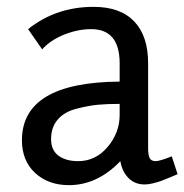

<svg xmlns="http://www.w3.org/2000/svg" viewBox="-20 -529 538 560"><path d="M481 -73 498 -21Q491 -18 475.5 -11.5Q460 -5 450.5 -1.5Q441 2 427 5.5Q413 9 402 9Q373 9 354.5 -10Q336 -29 331 -59Q264 11 181 11Q121 11 82.5 -24.5Q44 -60 44 -120Q44 -289 329 -291V-344Q329 -444 246 -444Q207 -444 167 -428Q127 -412 103 -385L62 -444Q143 -509 253 -509Q331 -509 371.5 -466.5Q412 -424 412 -345V-97Q412 -77 416.5 -68Q421 -59 434 -59Q446 -59 481 -73ZM329 -194V-226Q292 -226 265.5 -223.5Q239 -221 203.5 -212Q168 -203 148.5 -180.5Q129 -158 129 -123Q129 -91 150.5 -75Q172 -59 208 -59Q259 -59 294 -100.5Q329 -142 329 -194Z"/></svg>

Font: Rosario
Style: Regular
Weight: 400
Designer: Hector Gatti
Foundry: Omnibus-Type
Version: Version 1.004